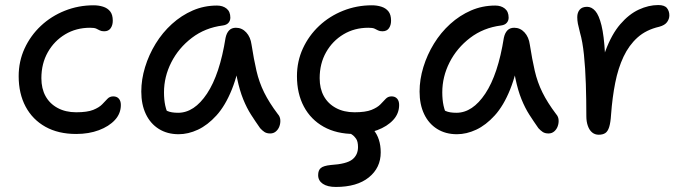

<svg xmlns="http://www.w3.org/2000/svg" viewBox="-20 -522 2710 761"><path d="M282 9Q211 9 160 -19.5Q109 -48 81.5 -99.5Q54 -151 54 -220Q54 -279 77.5 -330Q101 -381 142 -419.5Q183 -458 237 -479.5Q291 -501 351 -501Q371 -501 388.5 -495.5Q406 -490 416.5 -477Q427 -464 427 -440Q427 -422 418.5 -410Q410 -398 393 -398Q382 -398 375.5 -401.5Q369 -405 361.5 -408.5Q354 -412 337 -412Q282 -412 238.5 -386Q195 -360 169.5 -315Q144 -270 144 -212Q144 -171 160.5 -141Q177 -111 208.5 -94Q240 -77 282 -77Q326 -77 349.5 -86.5Q373 -96 385 -108.5Q397 -121 406 -130.5Q415 -140 429 -140Q443 -140 451 -131Q459 -122 459 -106Q459 -72 435.5 -46.5Q412 -21 372 -6Q332 9 282 9Z M688 10Q643 10 609.5 -11Q576 -32 558 -70Q540 -108 540 -159Q540 -207 555 -256Q570 -305 597 -349Q624 -393 661.5 -427Q699 -461 744 -480.5Q789 -500 840 -500Q863 -500 878 -488Q893 -476 893 -452Q893 -440 885.5 -431.5Q878 -423 863 -421Q793 -412 740.5 -372Q688 -332 659 -275Q630 -218 630 -156Q630 -127 635 -103.5Q640 -80 657 -43L605 -112Q628 -89 643.5 -82Q659 -75 686 -75Q750 -75 800.5 -151Q851 -227 874 -372Q878 -391 888 -401.5Q898 -412 915 -412Q939 -412 956 -393.5Q973 -375 977 -345Q986 -287 996.5 -241.5Q1007 -196 1027 -155.5Q1047 -115 1081 -70Q1090 -60 1091 -47Q1092 -34 1087.5 -21.5Q1083 -9 1073.5 -1Q1064 7 1051 7Q1037 7 1028 1Q1019 -5 1011 -14Q992 -41 975 -67.5Q958 -94 944 -128.5Q930 -163 920 -210.5Q910 -258 906 -323L939 -324Q925 -232 899 -167.5Q873 -103 838 -64.5Q803 -26 764.5 -8Q726 10 688 10Z M1385 9Q1314 9 1263 -19.5Q1212 -48 1184.5 -99.5Q1157 -151 1157 -220Q1157 -279 1180.5 -330Q1204 -381 1245 -419.5Q1286 -458 1340 -479.5Q1394 -501 1454 -501Q1474 -501 1491.5 -495.5Q1509 -490 1519.5 -477Q1530 -464 1530 -440Q1530 -422 1521.5 -410Q1513 -398 1496 -398Q1485 -398 1478.5 -401.5Q1472 -405 1464.5 -408.5Q1457 -412 1440 -412Q1385 -412 1341.5 -386Q1298 -360 1272.5 -315Q1247 -270 1247 -212Q1247 -171 1263.5 -141Q1280 -111 1311.5 -94Q1343 -77 1385 -77Q1429 -77 1452.5 -86.5Q1476 -96 1488 -108.5Q1500 -121 1509 -130.5Q1518 -140 1532 -140Q1546 -140 1554 -131Q1562 -122 1562 -106Q1562 -72 1538.5 -46.5Q1515 -21 1475 -6Q1435 9 1385 9ZM1311 219Q1278 219 1259.5 206.5Q1241 194 1241 172Q1241 153 1251.5 144Q1262 135 1291 132Q1354 128 1376.5 110Q1399 92 1399 61Q1399 39 1391.5 28Q1384 17 1374.5 11Q1365 5 1358 -1Q1351 -7 1351 -17Q1351 -28 1360.5 -35.5Q1370 -43 1388 -43Q1431 -43 1460 -8Q1489 27 1489 82Q1489 143 1442 181Q1395 219 1311 219Z M1791 10Q1746 10 1712.5 -11Q1679 -32 1661 -70Q1643 -108 1643 -159Q1643 -207 1658 -256Q1673 -305 1700 -349Q1727 -393 1764.5 -427Q1802 -461 1847 -480.5Q1892 -500 1943 -500Q1966 -500 1981 -488Q1996 -476 1996 -452Q1996 -440 1988.5 -431.5Q1981 -423 1966 -421Q1896 -412 1843.5 -372Q1791 -332 1762 -275Q1733 -218 1733 -156Q1733 -127 1738 -103.5Q1743 -80 1760 -43L1708 -112Q1731 -89 1746.5 -82Q1762 -75 1789 -75Q1853 -75 1903.5 -151Q1954 -227 1977 -372Q1981 -391 1991 -401.5Q2001 -412 2018 -412Q2042 -412 2059 -393.5Q2076 -375 2080 -345Q2089 -287 2099.5 -241.5Q2110 -196 2130 -155.5Q2150 -115 2184 -70Q2193 -60 2194 -47Q2195 -34 2190.5 -21.5Q2186 -9 2176.5 -1Q2167 7 2154 7Q2140 7 2131 1Q2122 -5 2114 -14Q2095 -41 2078 -67.5Q2061 -94 2047 -128.5Q2033 -163 2023 -210.5Q2013 -258 2009 -323L2042 -324Q2028 -232 2002 -167.5Q1976 -103 1941 -64.5Q1906 -26 1867.5 -8Q1829 10 1791 10Z M2353 12Q2338 12 2327 3Q2316 -6 2310 -23Q2304 -40 2304 -61Q2304 -126 2302 -189Q2300 -252 2294.5 -305Q2289 -358 2279 -392Q2273 -415 2270.5 -428Q2268 -441 2268 -454Q2268 -472 2277.5 -483.5Q2287 -495 2307 -495Q2325 -495 2339.5 -478.5Q2354 -462 2364 -421.5Q2374 -381 2378 -309Q2382 -237 2380 -127L2348 -156Q2355 -253 2379.5 -319.5Q2404 -386 2438.5 -426Q2473 -466 2512 -484Q2551 -502 2589 -502Q2614 -502 2623.5 -490Q2633 -478 2633 -461Q2633 -447 2624 -434.5Q2615 -422 2593 -416Q2541 -404 2507 -373.5Q2473 -343 2451.5 -297.5Q2430 -252 2418.5 -194Q2407 -136 2402 -68Q2400 -36 2394.5 -18.5Q2389 -1 2379 5.5Q2369 12 2353 12Z"/></svg>

Font: Shantell Sans
Style: Regular
Weight: 400
Designer: Stephen Nixon, Anya Danilova, Shantell Martin
Foundry: Arrow Type
Version: Version 1.008;[ac192a2d6]